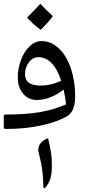

<svg xmlns="http://www.w3.org/2000/svg" viewBox="-28 -816 468 1014"><path d="M1 -135Q-8 -135 -8 -144V-202Q-8 -211 1 -211Q109 -211 183.5 -224Q258 -237 321 -265Q319 -285 315.5 -304.5Q312 -324 308 -343Q277 -318 240 -303Q203 -288 166 -288Q122 -288 94 -321.5Q66 -355 66 -405Q66 -456 83.5 -501Q101 -546 128 -571Q142 -585 158 -592Q174 -599 190 -599Q242 -599 282 -561.5Q322 -524 346 -456Q357 -422 363 -385.5Q369 -349 369 -309Q369 -298 367.5 -279.5Q366 -261 358.5 -241.5Q351 -222 334 -207Q311 -191 263.5 -174Q216 -157 149.5 -146Q83 -135 1 -135ZM189 -364Q239 -364 295 -389Q276 -450 245 -482Q214 -514 175 -514Q145 -514 124.5 -486.5Q104 -459 104 -425Q104 -394 124.5 -379Q145 -364 189 -364ZM187 -658Q143 -691 115 -723Q141 -749 158 -767Q175 -785 185 -796Q201 -779 217.5 -762.5Q234 -746 251 -731Q240 -715 223.5 -696.5Q207 -678 187 -658ZM209 178 201 175Q201 128 195.5 85Q190 42 179 2Q177 -5 175.5 -11.5Q174 -18 174 -23Q174 -46 189 -62.5Q204 -79 226 -86Q238 -36 242 -5.5Q246 25 246 60Q246 98 238.5 125Q231 152 209 178Z"/></svg>

Font: Noto Naskh Arabic UI
Style: Regular
Weight: 400
Designer: Monotype Design Team, David Williams, Mohamad Dakak and Nizar Qandah
Foundry: Monotype Imaging Inc.
Version: Version 2.014